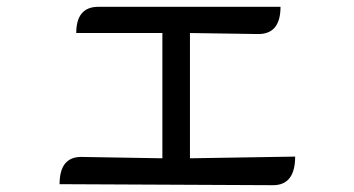

<svg xmlns="http://www.w3.org/2000/svg" viewBox="-20 -537 1040 564"><path d="M204 -440Q204 -517 269 -517H804Q804 -437 739 -437L538 -440V-72L847 -77Q847 7 782 7L155 4Q155 -77 220 -76L457 -72V-440H204Z"/></svg>

Font: Swei Toothpaste CJK TC
Style: Regular
Weight: 400
Version: Version 1.0